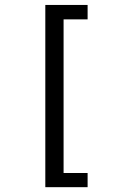

<svg xmlns="http://www.w3.org/2000/svg" viewBox="-20 -651 540 780"><path d="M164.1 -630.9H335.9V-572.3H238.3V51.8H335.9V109.4H164.1Z"/></svg>

Font: BabelStone Xiangqi
Style: Regular
Weight: 400
Designer: Andrew West
Foundry: BabelStone
Version: Version 11.000 June 09, 2018